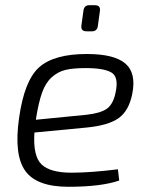

<svg xmlns="http://www.w3.org/2000/svg" viewBox="-20 -704 573 736"><path d="M333 -584H312Q289 -584 292 -606L300 -664Q303 -684 322 -684H344Q366 -684 363 -662L355 -604Q352 -584 333 -584ZM432 -55 437 -12Q368 12 242 12Q120 12 76.5 -49.5Q33 -111 53 -251Q73 -395 130 -446Q187 -497 313 -497Q418 -497 460.5 -460.5Q503 -424 487 -344Q474 -279 434.5 -251Q395 -223 311 -215L112 -196Q106 -106 139 -74Q172 -42 254 -42Q326 -42 432 -55ZM118 -245 311 -264Q366 -270 390 -287.5Q414 -305 423 -349Q436 -408 408 -425.5Q380 -443 308 -443Q260 -443 231 -436Q202 -429 178.5 -408Q155 -387 141.5 -349.5Q128 -312 118 -249Z"/></svg>

Font: Exo 2.0 Light
Style: Italic
Weight: 300
Italic angle: -8°
Designer: Natanael Gama
Version: Version 1.001;PS 001.001;hotconv 1.0.70;makeotf.lib2.5.58329